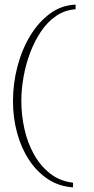

<svg xmlns="http://www.w3.org/2000/svg" viewBox="-20 -689 406 828"><path d="M295 119Q234 115 186 83Q138 51 104.5 -0.5Q71 -52 53.5 -117Q36 -182 36 -252Q36 -330 55.5 -403.5Q75 -477 111 -536Q147 -595 196.5 -631Q246 -667 306 -669V-649Q260 -646 222.5 -620.5Q185 -595 157 -553.5Q129 -512 110 -461.5Q91 -411 81.5 -357Q72 -303 72 -254Q72 -194 85 -134.5Q98 -75 125.5 -25Q153 25 195 58.5Q237 92 295 99Z"/></svg>

Font: Smooch Sans Thin Light
Style: Regular
Weight: 300
Version: Version 1.010